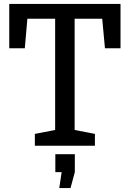

<svg xmlns="http://www.w3.org/2000/svg" viewBox="-20 -740 659 975"><path d="M499 -645H359V-80L462 -60V0H157V-60L260 -80V-645H119L106 -495H27V-720H592V-495H513ZM261 43H360V134L338 215H281L293 134H261Z"/></svg>

Font: Hermeneus One
Style: Regular
Weight: 400
Designer: Rodrigo Fuenzalida, Pablo Impallari
Foundry: Pablo Impallari, Rodrigo Fuenzalida
Version: Version 1.002; ttfautohint (v0.93) -l 8 -r 50 -G 200 -x 14 -